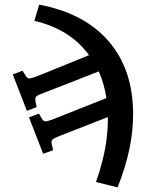

<svg xmlns="http://www.w3.org/2000/svg" viewBox="-20 -559 621 828"><path d="M149 -539Q345 -502 449.5 -380Q554 -258 554 -67Q554 9 537.5 86.5Q521 164 487 249L394 226Q410 181 422.5 131Q435 81 440.5 33Q446 -15 445 -54L235 28Q212 37 206 43.5Q200 50 203 62L209 89L166 104L105 -53L148 -69L160 -48Q167 -36 175 -35.5Q183 -35 207 -44L439 -136Q429 -199 406 -251L165 -157Q142 -149 136 -142Q130 -135 133 -123L138 -97L96 -81L35 -238L77 -254L90 -234Q96 -222 104.5 -221Q113 -220 137 -229L364 -321Q282 -434 128 -469Z"/></svg>

Font: Literata 12pt SemiBold
Style: Regular
Weight: 600
Designer: Latin by Veronika Burian and Jose Scaglione. Greek by Irene Vlachou. Cyrillic by Vera Evstafieva.
Foundry: TypeTogether
Version: Version 3.002